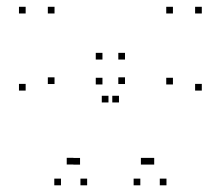

<svg xmlns="http://www.w3.org/2000/svg" viewBox="-20 -544 660 574"><path d="M240.5 10V-10H220.5V10ZM335.7 -237.7V-257.7H315.7V-237.7ZM304.3 -237.7V-257.7H284.3V-237.7ZM399.5 10V-10H379.5V10ZM477.7 10V-10H457.7V10ZM583.3 -273.2V-293.2H563.3V-273.2ZM583.3 -503.7V-523.7H563.3V-503.7ZM497 -503.7V-523.7H477V-503.7ZM497 -291.5V-311.5H477V-291.5ZM421.2 -52V-72H401.2V-52ZM441 -52V-72H421V-52ZM353.7 -292.8V-312.8H333.7V-292.8ZM353.7 -366V-386H333.7V-366ZM286.3 -366V-386H266.3V-366ZM286.3 -291.5V-311.5H266.3V-291.5ZM199.5 -52.2V-72.2H179.5V-52.2ZM219.3 -51.8V-71.8H199.3V-51.8ZM143 -292.8V-312.8H123V-292.8ZM143 -503.7V-523.7H123V-503.7ZM56.7 -503.7V-523.7H36.7V-503.7ZM56.7 -273.2V-293.2H36.7V-273.2ZM162.3 10V-10H142.3V10Z"/></svg>

Font: Monaspace Krypton Dots Var
Style: Regular
Weight: 400
Designer: Riley Cran and the Lettermatic Team
Version: Version 1.100 (Monaspace Krypton Dots)